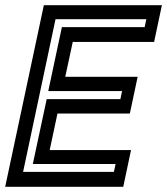

<svg xmlns="http://www.w3.org/2000/svg" viewBox="-37 -720 644 740"><path d="M-17 0 132 -700H587L557 -558.5H243.5L214.5 -424H493.5L463.5 -282.5H184.5L154.5 -141.5H468L438 0ZM52 -57.5H402L408.5 -88H89.5L143 -338H427L433.5 -369H149L201.5 -615.5H520.5L527 -646H177Z"/></svg>

Font: Tourney Thin SemiBold
Style: Italic
Weight: 600
Italic angle: -12°
Version: Version 1.015